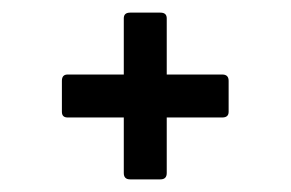

<svg xmlns="http://www.w3.org/2000/svg" viewBox="-20 -453 460 304"><path d="M186 -169Q176 -169 176 -179V-267H87Q78 -267 78 -276V-325Q78 -335 87 -335H176V-424Q176 -433 186 -433H234Q244 -433 244 -424V-335H332Q342 -335 342 -325V-276Q342 -267 332 -267H244V-179Q244 -169 234 -169Z"/></svg>

Font: Sofia Sans Extra Condensed Medium
Style: Regular
Weight: 500
Version: Version 4.100